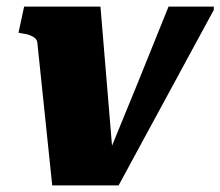

<svg xmlns="http://www.w3.org/2000/svg" viewBox="-20 -561 667 581"><path d="M284 -541H53L36 -462L46 -460Q62 -458 71.5 -454Q81 -450 86.5 -445Q92 -440 93 -432L138 0H339Q375 -67 411 -133Q447 -199 483 -265.5Q519 -332 555 -398.5Q591 -465 627 -531V-541H490Q467 -484 444 -427Q421 -370 398 -313Q375 -256 351.5 -199.5Q328 -143 305 -86L324 -60Z"/></svg>

Font: Roboto Serif ExtraBold
Style: Italic
Weight: 800
Italic angle: -10°
Version: Version 1.007